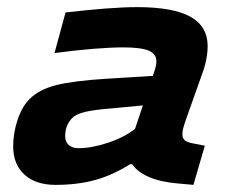

<svg xmlns="http://www.w3.org/2000/svg" viewBox="-20 -510 654 539"><path d="M548 -304 504 -180Q497 -161 494.5 -150.5Q492 -140 492 -133Q492 -122 499 -116Q506 -110 524 -107L555 -101L523 9L479 5Q431 1 398.5 -13Q366 -27 351 -49H345Q296 -18 246.5 -4.5Q197 9 136 9Q80 9 48.5 -20Q17 -49 17 -99Q17 -137 29.5 -174Q42 -211 63 -232Q90 -259 137.5 -271Q185 -283 279 -289L409 -297Q416 -317 417.5 -324Q419 -331 419 -338Q419 -359 397 -368Q375 -377 325 -377Q293 -377 242.5 -373Q192 -369 133 -361L164 -475Q224 -482 275.5 -486Q327 -490 365 -490Q466 -490 514.5 -463Q563 -436 563 -380Q563 -364 559.5 -345Q556 -326 548 -304ZM163 -127Q163 -112 173 -103Q183 -94 200 -94Q237 -94 282.5 -109Q328 -124 359 -148L381 -214L296 -206Q245 -202 219.5 -196Q194 -190 183 -179Q173 -169 168 -156.5Q163 -144 163 -127Z"/></svg>

Font: Intel One Mono
Style: Bold Italic
Weight: 700
Italic angle: -16°
Monospace: yes
Designer: Fred Shallcrass
Foundry: Frere-Jones Type LLC
Version: Version 1.400;hotconv 1.1.0;makeotfexe 2.6.0;FJTRelease1.4